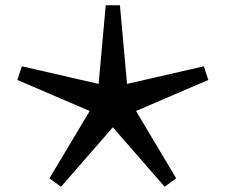

<svg xmlns="http://www.w3.org/2000/svg" viewBox="-20 -692 858 730"><path d="M772 -388 497 -270 650 -14 606 18 409 -208 212 18 168 -14 321 -270 46 -388 63 -440 355 -373 382 -672H436L463 -373L755 -440Z"/></svg>

Font: FiraGO Medium
Style: Regular
Weight: 500
Designer: bBox Type
Foundry: bBox Type GmbH
Version: Version 1.001;PS 001.001;hotconv 1.0.88;makeotf.lib2.5.64775